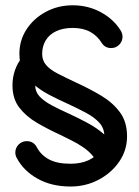

<svg xmlns="http://www.w3.org/2000/svg" viewBox="-20 -610 514 708"><path d="M41.2 -28.5Q36.5 -37.8 36.5 -47.5Q36.5 -64.8 48.8 -77.1Q61 -89.5 78.5 -89.5Q103.8 -89.5 115.8 -67Q130.8 -38.5 160.4 -22.4Q190 -6.2 240.2 -6.2Q278.5 -6.2 306.5 -19.2Q334.5 -32.2 349.6 -55Q364.8 -77.8 364.8 -107.8Q364.8 -136.5 346.8 -156.8Q328.8 -177 297.9 -193.6Q267 -210.2 228.2 -228Q195.5 -242.8 163.9 -259.1Q132.2 -275.5 107 -296.5Q81.8 -317.5 66.6 -345.6Q51.5 -373.8 51.5 -411.2Q51.5 -461.5 78.1 -502.1Q104.8 -542.8 149.5 -566.6Q194.2 -590.5 248.2 -590.5Q304.8 -590.5 351.8 -565Q398.8 -539.5 425 -497.5Q431.8 -486 431.8 -475Q431.8 -457.5 419.6 -445.1Q407.5 -432.8 390 -432.8Q367 -432.8 355 -451.8Q339 -478 312.6 -492.5Q286.2 -507 248.2 -507Q212.8 -507 187.2 -495Q161.8 -483 148.6 -461.2Q135.5 -439.5 135.5 -411.2Q135.5 -387.2 150.1 -370.1Q164.8 -353 193.2 -338.4Q221.8 -323.8 262.8 -304.5Q311.5 -282.2 353.8 -256.9Q396 -231.5 422.2 -196Q448.5 -160.5 448.5 -107.8Q448.5 -55.8 419.6 -13.9Q390.8 28 343.4 52.9Q296 77.8 240.2 77.8Q170 77.8 118.1 48.6Q66.2 19.5 41.2 -28.5ZM338.2 7.8Q338.2 -15 323.5 -33.5Q308.8 -52 286.8 -67Q264.8 -82 241.6 -93.2Q218.5 -104.5 202.8 -112.5Q155.8 -134 115.8 -157.5Q75.8 -181 50.9 -213.6Q26 -246.2 26 -295.5Q26 -324.2 35.1 -350.8Q44.2 -377.2 61 -397.8Q73.8 -414.8 93.5 -414.8Q111 -414.8 123.2 -402.4Q135.5 -390 135.5 -372.8Q135.5 -357.8 126.8 -346.8Q118 -334.2 113.9 -322.8Q109.8 -311.2 109.8 -295.5Q109.8 -271.5 126.1 -254.1Q142.5 -236.8 170.8 -221.6Q199 -206.5 236.5 -189.8Q270.5 -174 304 -156Q337.5 -138 364.5 -114.2Q391.5 -90.5 405.5 -57.8Z"/></svg>

Font: Libertine-Super Thin
Style: Regular
Weight: 100
Designer: Bastien Sozeau
Foundry: NBR — Bastien Sozeau
Version: Version 2.003;gftools[0.9.33]